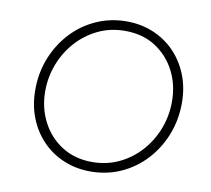

<svg xmlns="http://www.w3.org/2000/svg" viewBox="-83 -851 1053 958"><g transform="rotate(10 443.5 -372.5)"><path d="M434 12Q362 12 300 -13.5Q238 -39 191.5 -86.5Q145 -134 119 -199Q93 -264 93 -343Q93 -429 123 -504Q153 -579 206 -636Q259 -693 330.5 -725Q402 -757 484 -757Q556 -757 618 -731.5Q680 -706 726.5 -658.5Q773 -611 799 -546Q825 -481 825 -403Q825 -317 795 -241.5Q765 -166 712 -109Q659 -52 588 -20Q517 12 434 12ZM434 -36Q508 -36 570 -65.5Q632 -95 678 -146Q724 -197 749.5 -263Q775 -329 775 -402Q775 -486 739.5 -555.5Q704 -625 639 -667Q574 -709 484 -709Q410 -709 347.5 -679Q285 -649 239 -597.5Q193 -546 168 -480.5Q143 -415 143 -344Q143 -260 179 -190Q215 -120 280.5 -78Q346 -36 434 -36Z"/></g></svg>

Font: Plus Jakarta Sans ExtraLight
Style: Italic
Weight: 200
Italic angle: -8°
Designer: Gumpita Rahayu
Foundry: Tokotype
Version: Version 2.071; ttfautohint (v1.8.4.7-5d5b);gftools[0.9.29]